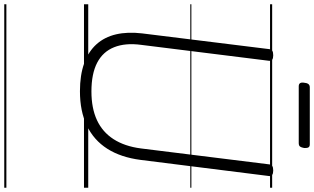

<svg xmlns="http://www.w3.org/2000/svg" viewBox="-307 -795 1477 903"><g transform="rotate(90 431.5 -343.5)"><path d="M409 19Q333 19 277.5 -1Q222 -21 188 -59Q154 -97 141.5 -151Q129 -205 137 -273L211 -871Q212 -881 218.5 -885.5Q225 -890 240 -890Q254 -890 260.5 -885.5Q267 -881 266 -871L191 -269Q181 -195 202 -142Q223 -89 275 -62Q327 -35 410 -35Q489 -35 545 -61Q601 -87 634.5 -139Q668 -191 678 -267L753 -871Q754 -881 760.5 -885.5Q767 -890 782 -890Q810 -890 808 -871L732 -266Q720 -173 679.5 -109.5Q639 -46 571 -13.5Q503 19 409 19ZM386 -1010Q375 -1010 371 -1016.5Q367 -1023 369 -1035Q370 -1048 375 -1055Q380 -1062 391 -1062H659Q670 -1062 673.5 -1055Q677 -1048 676 -1035Q674 -1023 669.5 -1016.5Q665 -1010 653 -1010ZM0 365H863V375H0ZM0 -20H863V0H0ZM0 -505H863V-500H0ZM0 -885H863V-875H0Z"/></g></svg>

Font: Playwrite GB S Guides
Style: Italic
Weight: 400
Italic angle: -7.01216°
Designer: Veronika Burian, José Scaglione
Foundry: TypeTogether
Version: Version 1.002